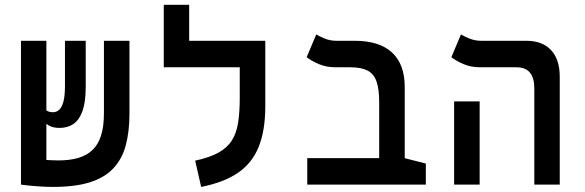

<svg xmlns="http://www.w3.org/2000/svg" viewBox="-20 -752 2384 782"><path d="M195.8 9.3Q163.6 9.3 126.5 6.3Q89.4 3.4 65.9 0L88.9 -108.4Q92.8 -106.9 107.7 -105.5Q122.6 -104 142.8 -102.3Q163.1 -100.6 183.3 -99.6Q203.6 -98.6 217.8 -98.6Q264.2 -98.6 299.1 -108.9Q334 -119.1 357.2 -141.6Q380.4 -164.1 391.8 -200.7Q403.3 -237.3 403.3 -290.5V-585.9H507.3V-290.5Q507.3 -215.8 492.2 -159.9Q477.1 -104 441.4 -66.2Q405.8 -28.3 345.9 -9.5Q286.1 9.3 195.8 9.3ZM168.9 0.5 65.4 -0.5V-585.9H168.9ZM222.2 -231Q194.8 -231 177 -241.9Q159.2 -252.9 146 -266.1L164.1 -306.2Q170.4 -300.3 178.2 -297.6Q186 -294.9 196.3 -294.9Q210 -294.9 220.9 -304.7Q231.9 -314.5 238.3 -338.1Q244.6 -361.8 244.6 -402.3V-585.9H329.1V-398.4Q329.1 -336.9 316.2 -300.3Q303.2 -263.7 279.3 -247.3Q255.4 -231 222.2 -231Z M1060.5 -585.9V-478H647V-585.9ZM750.5 -546.4H647V-732.4H750.5ZM956.5 -585.9H1060.5V-318.4Q1060.5 -222.2 1034.4 -155.8Q1008.3 -89.4 950.9 -49.3Q893.6 -9.3 799.3 9.3L774.9 -97.7Q834 -110.4 869.9 -130.4Q905.8 -150.4 924.6 -180.4Q943.4 -210.4 950 -253.4Q956.5 -296.4 956.5 -356Z M1714.4 -85.9V0H1231.4V-107.9H1627.9ZM1628.4 -397.9V0H1524.4V-335.4Q1524.4 -389.6 1513.4 -420.7Q1502.4 -451.7 1476.6 -464.8Q1450.7 -478 1406.2 -478H1346.7Q1309.6 -478 1279.8 -490.5Q1250 -502.9 1229 -519L1268.1 -611.8Q1279.3 -604.5 1302 -595.2Q1324.7 -585.9 1349.6 -585.9H1424.8Q1524.9 -585.9 1576.7 -538.1Q1628.4 -490.2 1628.4 -397.9Z M2156.2 0V-392.1Q2156.2 -478 2083.5 -478H1936Q1898.4 -478 1868.9 -490.5Q1839.4 -502.9 1818.4 -519L1857.4 -611.8Q1868.7 -604.5 1891.6 -595.2Q1914.6 -585.9 1939 -585.9H2124Q2189 -585.9 2224.4 -547.9Q2259.8 -509.8 2259.8 -439.5V0ZM1829.6 0V-338.9H1933.6V0Z"/></svg>

Font: Cascadia Code Medium
Style: Regular
Weight: 500
Monospace: yes
Designer: Aaron Bell
Foundry: Saja Typeworks
Version: Version 2407.024